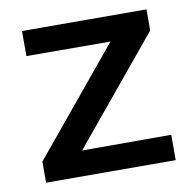

<svg xmlns="http://www.w3.org/2000/svg" viewBox="-65 -597 668 664"><g transform="rotate(-10 268.5 -265.0)"><path d="M54 -531 491 -530V-456L187 -88H500V1L45 0V-74L349 -442L54 -443Z"/></g></svg>

Font: Argentum Sans
Style: Regular
Weight: 400
Designer: Julieta Ulanovsky, Owen Earl, Chris M. Simpson, Rasmus Andersson, Cristiano Sobral
Foundry: The Argentum Sans Project Authors
Version: Version 3.135; ttfautohint (v1.8.4.7-5d5b-dirty)